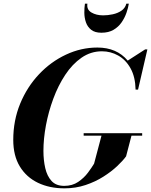

<svg xmlns="http://www.w3.org/2000/svg" viewBox="-20 -1020 826 1050"><path d="M458 -1000Q453 -967.5 479.8 -951.8Q506.5 -936 544.5 -936Q569.5 -936 596.5 -941.8Q623.5 -947.5 644 -961.5Q664.5 -975.5 671 -1000H684.5Q681 -977 671.5 -949.8Q662 -922.5 645 -897.8Q628 -873 601 -857Q574 -841 534.5 -841Q499 -841 478.8 -857Q458.5 -873 450 -897.8Q441.5 -922.5 441.2 -949.8Q441 -977 444.5 -1000ZM437.5 -291.5H757.5V-278H699L669.5 -165Q652.5 -141.5 620.8 -111.5Q589 -81.5 545.2 -53.8Q501.5 -26 447.5 -8Q393.5 10 332.5 10Q251 10 187.8 -20.2Q124.5 -50.5 88.5 -109.5Q52.5 -168.5 52.5 -255Q52.5 -361 90.2 -452.8Q128 -544.5 193 -613.5Q258 -682.5 340.8 -721.2Q423.5 -760 512.5 -760Q618.5 -760 678.5 -688.5L774 -750H786L735 -530H721.5Q720 -599.5 694 -646.2Q668 -693 626.5 -716.2Q585 -739.5 537.5 -739.5Q476.5 -739.5 426 -704.5Q375.5 -669.5 336.8 -610.8Q298 -552 271.5 -480.2Q245 -408.5 231.2 -334.5Q217.5 -260.5 217.5 -195Q217.5 -144 227.5 -100.5Q237.5 -57 262 -30.2Q286.5 -3.5 331 -3.5Q375.5 -3.5 407.5 -25.2Q439.5 -47 460.8 -75.5Q482 -104 494.5 -125L535 -278H437.5Z"/></svg>

Font: Bodoni* 16pt
Style: Bold Italic
Weight: 700
Italic angle: -13°
Version: Version 2.3